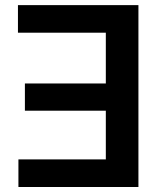

<svg xmlns="http://www.w3.org/2000/svg" viewBox="-20 -748 644 768"><path d="M533.7 -727.5V0H53.7V-110.4H403.3V-305.2H79.6V-414.1H403.3V-617.2H51.8V-727.5Z"/></svg>

Font: Inter 18pt SemiBold
Style: Regular
Weight: 600
Designer: Rasmus Andersson
Foundry: rsms
Version: Version 4.001;git-66647c0bb